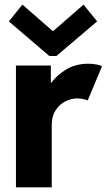

<svg xmlns="http://www.w3.org/2000/svg" viewBox="-20 -808 460 828"><path d="M48.8 -525.4H199.2V-451.2H201.2Q227.5 -486.3 267.8 -509.8Q308.1 -533.2 360.4 -533.2Q379.4 -533.2 396 -530Q412.6 -526.9 419.9 -522.5L358.4 -375Q352.1 -377.9 339.4 -380.6Q326.7 -383.3 312.5 -383.8Q286.6 -383.3 261.5 -370.6Q236.3 -357.9 219.7 -332.3Q203.1 -306.6 203.1 -269.5V0H48.8ZM206.5 -674.8H210.4L340.3 -788.1L398.9 -715.8L223.1 -566.4H192.9L18.1 -715.8L76.7 -788.1Z"/></svg>

Font: Reddit Sans Vanilla ExtraBold
Style: Regular
Weight: 800
Designer: Stephen Hutchings
Foundry: Reddit
Version: Version 1.013